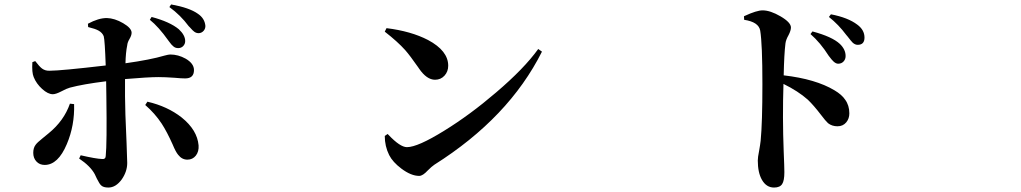

<svg xmlns="http://www.w3.org/2000/svg" viewBox="-20 -799 4540 854"><path d="M461.9 35.2Q439.5 35.2 429.7 25.4Q422.9 19.5 411.1 -3.9Q405.3 -16.6 401.4 -24.4Q381.8 -60.5 332 -93.8L338.9 -108.4Q406.2 -92.8 433.6 -91.8Q449.2 -89.8 450.2 -104.5Q456.1 -159.2 453.1 -370.1L452.1 -437.5Q349.6 -424.8 291 -409.2Q276.4 -405.3 252.9 -392.6Q228.5 -379.9 214.8 -379.9Q193.4 -379.9 167.5 -403.3Q141.6 -426.8 129.9 -456.1Q121.1 -476.6 124 -522.5L136.7 -527.3Q155.3 -502.9 167 -494.1Q181.6 -483.4 201.2 -484.4Q250 -484.4 450.2 -507.8Q446.3 -620.1 441.4 -637.7Q435.5 -653.3 418 -663.1Q404.3 -670.9 372.1 -678.7L371.1 -693.4Q418 -718.8 455.1 -718.8Q490.2 -717.8 527.8 -695.8Q565.4 -673.8 565.4 -653.3Q565.4 -641.6 556.2 -626Q546.9 -610.4 545.9 -597.7Q539.1 -564.5 538.1 -517.6Q649.4 -533.2 711.9 -551.8Q729.5 -556.6 737.3 -556.6Q772.5 -556.6 805.7 -538.1Q842.8 -516.6 842.8 -487.3Q842.8 -450.2 803.7 -450.2Q787.1 -450.2 755.9 -453.1Q713.9 -456.1 684.6 -456.1Q639.6 -456.1 536.1 -447.3Q536.1 -409.2 536.1 -370.1Q536.1 -310.5 543 -162.1Q545.9 -88.9 545.9 -74.2Q545.9 -36.1 521.5 -1Q495.1 35.2 461.9 35.2ZM178.7 -65.4Q156.2 -65.4 142.1 -80.6Q127.9 -95.7 127.9 -119.1Q127.9 -141.6 138.7 -155.3Q145.5 -165 168.9 -183.6Q185.5 -197.3 196.3 -206.1Q264.6 -261.7 291 -337.9L309.6 -335.9Q312.5 -241.2 277.3 -158.2Q238.3 -65.4 178.7 -65.4ZM813.5 -88.9Q789.1 -88.9 772.5 -110.4Q761.7 -123 748 -156.2Q722.7 -212.9 699.2 -249Q668.9 -294.9 626 -332L635.7 -346.7Q724.6 -326.2 788.1 -276.4Q857.4 -220.7 863.3 -152.3Q865.2 -125 851.1 -106.9Q836.9 -88.9 813.5 -88.9ZM772.5 -585Q759.8 -585 751 -592.8Q743.2 -598.6 731.4 -615.2Q730.5 -616.2 728.5 -619.1Q685.5 -679.7 646.5 -710.9L654.3 -723.6Q735.4 -702.1 775.4 -668.9Q803.7 -642.6 803.7 -616.2Q803.7 -603.5 794.9 -594.2Q786.1 -585 772.5 -585ZM864.3 -651.4Q852.5 -651.4 843.8 -658.2Q837.9 -662.1 824.2 -677.7Q821.3 -680.7 819.3 -682.6Q783.2 -731.4 733.4 -767.6L741.2 -779.3Q822.3 -764.6 859.4 -738.3Q890.6 -717.8 893.6 -683.6Q893.6 -671.9 886.7 -663.1Q877.9 -652.3 864.3 -651.4Z M1844.7 -16.6Q1808.6 -16.6 1765.6 -48.8Q1726.6 -78.1 1710.9 -109.4Q1691.4 -148.4 1691.4 -194.3L1704.1 -203.1Q1705.1 -202.1 1708 -199.2Q1759.8 -144.5 1790 -144.5Q1837.9 -144.5 1956.1 -217.8Q2070.3 -288.1 2186.5 -387.7Q2311.5 -494.1 2374 -581.1L2390.6 -569.3Q2243.2 -275.4 1912.1 -66.4Q1900.4 -58.6 1882.8 -41Q1860.4 -16.6 1844.7 -16.6ZM1915 -444.3Q1877.9 -444.3 1843.8 -494.1Q1842.8 -496.1 1839.8 -500Q1803.7 -551.8 1782.2 -576.2Q1749 -613.3 1691.4 -658.2L1699.2 -673.8Q1808.6 -660.2 1883.8 -621.1Q1973.6 -573.2 1973.6 -506.8Q1973.6 -480.5 1957 -462.4Q1940.4 -444.3 1915 -444.3Z M3422.9 35.2Q3388.7 35.2 3369.1 1Q3350.6 -31.2 3350.6 -85Q3350.6 -99.6 3356.4 -127.9Q3361.3 -155.3 3363.3 -172.9Q3371.1 -252.9 3371.1 -424.8Q3371.1 -603.5 3361.3 -663.1Q3354.5 -701.2 3290 -710.9L3289.1 -726.6Q3290 -727.5 3293 -728.5Q3345.7 -752.9 3372.1 -752.9Q3406.2 -752.9 3452.1 -726.1Q3498 -699.2 3498 -676.8Q3498 -663.1 3487.3 -642.6Q3475.6 -622.1 3473.6 -605.5Q3467.8 -559.6 3465.8 -463.9Q3608.4 -447.3 3691.4 -397.5Q3724.6 -377.9 3739.3 -355.5Q3757.8 -330.1 3757.8 -294.9Q3757.8 -271.5 3744.1 -254.9Q3729.5 -237.3 3705.1 -237.3Q3680.7 -237.3 3663.1 -251Q3652.3 -260.7 3630.9 -289.1Q3599.6 -330.1 3573.2 -355.5Q3530.3 -393.6 3464.8 -425.8Q3460 -276.4 3465.8 -126Q3468.8 -54.7 3468.8 -33.2Q3468.8 4.9 3459 19.5Q3449.2 35.2 3422.9 35.2ZM3708 -515.6Q3698.2 -515.6 3687.5 -525.4Q3680.7 -531.2 3666 -550.8Q3628.9 -609.4 3585 -647.5L3593.8 -659.2Q3681.6 -635.7 3715.8 -603.5Q3741.2 -579.1 3741.2 -549.8Q3741.2 -535.2 3731.9 -525.4Q3722.7 -515.6 3708 -515.6ZM3794.9 -599.6Q3783.2 -599.6 3772.5 -609.4Q3765.6 -616.2 3750 -636.7Q3748 -638.7 3744.1 -643.6Q3710 -689.5 3667 -723.6L3675.8 -735.4Q3752 -720.7 3793 -689.5Q3825.2 -666 3825.2 -631.8Q3825.2 -599.6 3794.9 -599.6Z"/></svg>

Font: Bpmf GenRyu Min B
Style: B
Weight: 700
Foundry: But Ko
Version: Version 1.320